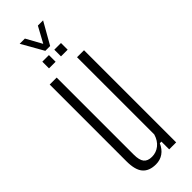

<svg xmlns="http://www.w3.org/2000/svg" viewBox="-275 -854 884 884"><g transform="rotate(-45 167.0 -412.0)"><path d="M140 6Q96.5 6 75 -19Q53.5 -44 53.5 -100.5V-600H99V-98Q99 -62.5 111.5 -47Q124 -31.5 151.5 -31.5Q179 -31.5 200.5 -48.5Q222 -65.5 231.5 -97V-600H277V0H231.5V-50.5H221Q209 -23 188.2 -8.5Q167.5 6 140 6ZM182 -655V-698.5H225.5V-655ZM104 -655V-698.5H147V-655ZM149 -724 88.5 -830.5H122.5L165 -753.5L207 -830.5H241L180.5 -724Z"/></g></svg>

Font: Big Shoulders Display Thin Light
Style: Regular
Weight: 300
Version: Version 2.002